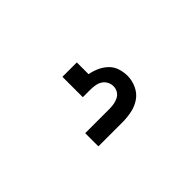

<svg xmlns="http://www.w3.org/2000/svg" viewBox="-33 -173 566 566"><g transform="rotate(-45 250.0 110.0)"><path d="M150 220V165H250Q260 165 269.5 163.5Q279 162 288 157.5Q297 153 302 144.5Q307 136 307 126Q307 116 302 107Q297 98 288.5 93Q280 88 270 86.5Q260 85 250 85H220V0H280V49Q296 52 310.5 58.5Q325 65 336.5 76Q348 87 353 102.5Q358 118 358 134Q358 153 349.5 171.5Q341 190 325 201Q309 212 289.5 216Q270 220 250 220Z"/></g></svg>

Font: Iosevka Curly Slab Light
Style: Regular
Weight: 300
Monospace: yes
Designer: Belleve Invis
Foundry: Belleve Invis
Version: Version 22.1.2; ttfautohint (v1.8.4)